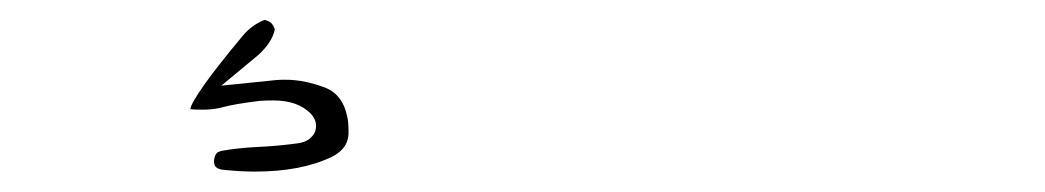

<svg xmlns="http://www.w3.org/2000/svg" viewBox="-20 -52 1040 191"><path d="M169.4 56.6Q171.9 57.1 181.6 57.1Q191.4 57.1 199.2 55.2Q213.4 51.3 238.8 48.3Q245.6 47.9 251.5 47.9Q275.9 47.9 288.6 60.5Q294.4 66.4 294.4 73.2Q294.4 80.1 289.6 84.5Q284.7 89.8 274.4 90.8Q255.9 93.3 236.1 94.2Q216.3 95.2 200.2 98.1Q196.8 99.1 195.8 100.1Q193.4 102.5 192.9 107.9Q192.9 112.3 194.6 114Q196.3 115.7 200.2 116.7Q218.3 118.7 233.4 118.7Q279.8 118.7 310.1 104Q315.9 101.1 319.8 97.2Q326.2 90.8 326.7 81.1Q326.7 79.1 326.7 76.7Q326.7 74.2 326.4 70.6Q326.2 66.9 325.2 63Q320.3 40.5 300.8 34.2Q285.6 28.8 273.4 27.8Q269.5 27.3 262.5 27.3Q255.4 27.3 243.7 28.8L200.2 33.2Q235.4 3.9 237.3 2.4Q251 -10.3 253.4 -22.9Q252 -26.9 249.8 -29.1Q247.6 -31.2 243.2 -32.2Q230.5 -27.3 221.2 -16.1Q195.3 15.1 183.6 31.7Q169.4 51.8 169.4 56.6Z"/></svg>

Font: NaikaiFont
Style: ExtraLight
Weight: 200
Version: Version 1.89